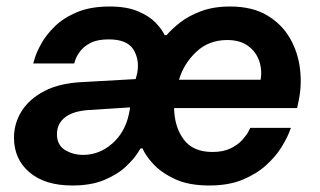

<svg xmlns="http://www.w3.org/2000/svg" viewBox="-20 -560 983 590"><path d="M202 10Q118 10 70.5 -30.5Q23 -71 23 -137Q23 -181 46.5 -218.5Q70 -256 117 -280.5Q164 -305 237 -308L397 -317L402 -337Q409 -378 389.5 -408.5Q370 -439 314 -439Q279 -439 258 -428Q237 -417 226 -402Q215 -387 211.5 -376Q208 -365 208 -365H82Q82 -365 87.5 -383Q93 -401 107.5 -427Q122 -453 148.5 -479Q175 -505 216.5 -522.5Q258 -540 317 -540Q369 -540 403.5 -525.5Q438 -511 457.5 -491Q477 -471 486 -452H492Q507 -470 533 -490.5Q559 -511 597.5 -525.5Q636 -540 687 -540Q755 -540 800.5 -513Q846 -486 871 -442.5Q896 -399 902 -347.5Q908 -296 897 -247L893 -228H515Q516 -170 544.5 -131.5Q573 -93 633 -93Q666 -93 688.5 -104Q711 -115 724.5 -130Q738 -145 743.5 -156Q749 -167 749 -167H874Q874 -167 867 -149.5Q860 -132 843.5 -105.5Q827 -79 798 -52.5Q769 -26 726 -8Q683 10 623 10Q560 10 518 -9.5Q476 -29 451.5 -55.5Q427 -82 418 -104H412Q412 -104 401 -87Q390 -70 365.5 -47Q341 -24 300.5 -7Q260 10 202 10ZM530 -315H781Q786 -346 776 -374Q766 -402 741.5 -419.5Q717 -437 678 -437Q622 -437 583.5 -401Q545 -365 530 -315ZM235 -84Q285 -84 324.5 -118.5Q364 -153 376 -209L380 -230L254 -222Q205 -219 180 -199.5Q155 -180 155 -148Q155 -114 180 -99Q205 -84 235 -84Z"/></svg>

Font: Be Vietnam Pro SemiBold
Style: Italic
Weight: 600
Italic angle: -12°
Designer: Lam Bao, Tony Le, Vietanh Nguyen
Foundry: Yellow Type Foundry
Version: Version 1.002; ttfautohint (v1.8.3)